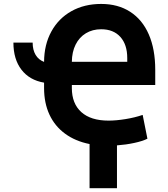

<svg xmlns="http://www.w3.org/2000/svg" viewBox="-20 -737 864 985"><path d="M206.1 -419.4Q206.5 -507.8 243.4 -575.2Q280.3 -642.6 346.4 -679.7Q412.6 -716.8 499 -716.8Q585.4 -716.8 647.9 -676.5Q710.4 -636.2 743.4 -560.3Q776.4 -484.4 776.4 -378.9V-300.8H348.6V-285.2Q348.6 -205.6 397.2 -161.9Q445.8 -118.2 537.1 -118.2Q575.7 -118.2 623.8 -126Q671.9 -133.8 711.9 -147.5L736.3 -25.4Q710.9 -12.7 668.7 -3.7Q626.5 5.4 580.1 8.8V228.5H439.5V2Q366.2 -12.7 313.7 -51.3Q261.2 -89.8 233.6 -149.2Q206.1 -208.5 206.1 -285.2V-313Q131.3 -325.7 90.1 -379.4Q48.8 -433.1 48.8 -518.6H147.5Q147.5 -481 162.6 -455.6Q177.7 -430.2 206.1 -419.4ZM632.8 -419.9V-439.5Q632.8 -508.3 597.4 -547.6Q562 -586.9 499 -586.9Q454.6 -586.9 420.7 -566.4Q386.7 -545.9 367.9 -508.1Q349.1 -470.2 348.6 -419.9Z"/></svg>

Font: Pretendard GOV
Style: Bold
Weight: 700
Designer: Base glyphs from Inter by Rasmus Andersson; Hangeul glyphs from Noto Sans CJK(Source Han Sans) by Jang Soo-young and Kan
Foundry: Kil Hyung-jin
Version: Version 1.309